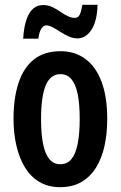

<svg xmlns="http://www.w3.org/2000/svg" viewBox="-20 -765 500 795"><path d="M424 -273Q424 -213 413 -162Q402 -111 378.5 -72.5Q355 -34 318 -12Q281 10 229 10Q180 10 143.5 -11.5Q107 -33 83.5 -71.5Q60 -110 48 -161.5Q36 -213 36 -273Q36 -358 56.5 -421Q77 -484 120 -518.5Q163 -553 231 -553Q290 -553 333.5 -521Q377 -489 400.5 -426.5Q424 -364 424 -273ZM150 -271Q150 -210 158.5 -168.5Q167 -127 184.5 -106Q202 -85 230 -85Q258 -85 275.5 -106Q293 -127 301.5 -169Q310 -211 310 -272Q310 -335 301.5 -376Q293 -417 275.5 -437.5Q258 -458 230 -458Q189 -458 169.5 -412Q150 -366 150 -271ZM384 -745Q382 -677 358.5 -641.5Q335 -606 301 -606Q283 -606 265 -614Q247 -622 230 -633Q213 -644 198 -652Q183 -660 171 -660Q160 -660 151 -646Q142 -632 139 -605H76Q77 -628 81.5 -652.5Q86 -677 95 -697.5Q104 -718 119.5 -731Q135 -744 159 -744Q179 -744 196 -736Q213 -728 229 -717Q245 -706 260 -698.5Q275 -691 290 -691Q304 -691 310.5 -705Q317 -719 321 -745Z"/></svg>

Font: Noto Sans Display ExtraCondensed SemiBold
Style: Regular
Weight: 600
Width: 2
Designer: Monotype Design Team
Foundry: Monotype Imaging Inc.
Version: Version 2.003